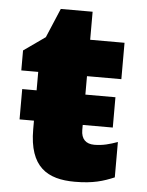

<svg xmlns="http://www.w3.org/2000/svg" viewBox="-50 -705 581 757"><g transform="rotate(5 240.5 -327.0)"><path d="M430 -21V-161C399 -150 372 -142 338 -142C305 -142 286 -160 286 -196V-216H405V-336H286V-409H422V-553H286V-664H160L111 -548L26 -488V-409H93V-336H36V-216H93V-182C93 -32 166 10 274 10C347 10 387 -3 430 -21Z"/></g></svg>

Font: Noto Sans UI Black
Style: Regular
Weight: 900
Designer: Monotype Design Team
Foundry: Monotype Imaging Inc.
Version: Version 1.901